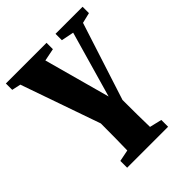

<svg xmlns="http://www.w3.org/2000/svg" viewBox="-208 -597 938 938"><g transform="rotate(-45 261.5 -128.0)"><path d="M336 -439V-483H523V-439L469 -426L339 -23Q339 35 339.5 79.5Q340 124 341 165L404 180V227H121V180L181 168Q182 127 182.5 83.5Q183 40 183 -17L39 -429L-7 -439V-483H274V-439L209 -426L303 -83L401 -426Z"/></g></svg>

Font: Source Serif Pro
Style: Bold
Weight: 700
Designer: Frank Grießhammer
Foundry: Adobe Systems Incorporated
Version: Version 3.001;hotconv 1.0.111;makeotfexe 2.5.65597